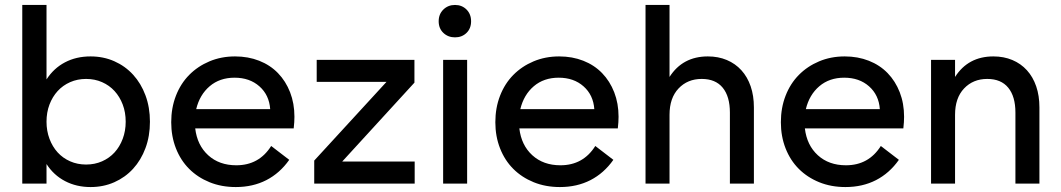

<svg xmlns="http://www.w3.org/2000/svg" viewBox="-20 -742 4287 776"><path d="M70 -722H168V-421Q197 -466 242.5 -490Q288 -514 346 -514Q398 -514 442 -494.5Q486 -475 518 -440Q550 -405 568 -356.5Q586 -308 586 -250Q586 -192 568 -143.5Q550 -95 518 -60Q486 -25 442 -5.5Q398 14 346 14Q289 14 243 -10Q197 -34 168 -79V0H70ZM328 -77Q363 -77 392.5 -90Q422 -103 443 -126Q464 -149 476 -181Q488 -213 488 -250Q488 -288 476 -319.5Q464 -351 443 -374Q422 -397 392.5 -410Q363 -423 328 -423Q293 -423 263.5 -410Q234 -397 213 -374Q192 -351 180 -319.5Q168 -288 168 -250Q168 -213 180 -181Q192 -149 213 -126Q234 -103 263.5 -90Q293 -77 328 -77Z M933 14Q875 14 827 -5.5Q779 -25 744.5 -59.5Q710 -94 691 -142.5Q672 -191 672 -248Q672 -306 691 -355Q710 -404 744.5 -439Q779 -474 826.5 -494Q874 -514 930 -514Q983 -514 1027.5 -496.5Q1072 -479 1103.5 -446.5Q1135 -414 1152.5 -369Q1170 -324 1170 -270Q1170 -249 1167 -223H769Q777 -155 821.5 -114.5Q866 -74 935 -74Q1027 -74 1076 -152L1149 -96Q1111 -42 1056.5 -14Q1002 14 933 14ZM928 -428Q868 -428 827.5 -393.5Q787 -359 773 -301H1072Q1068 -358 1028.5 -393Q989 -428 928 -428Z M1250 -93 1542 -411H1260V-500H1655V-408L1363 -89H1656V0H1250Z M1771 -500H1868V0H1771ZM1819 -591Q1791 -591 1772 -609Q1753 -627 1753 -656Q1753 -685 1772 -703.5Q1791 -722 1819 -722Q1847 -722 1865.5 -703.5Q1884 -685 1884 -656Q1884 -627 1865.5 -609Q1847 -591 1819 -591Z M2243 14Q2185 14 2137 -5.5Q2089 -25 2054.5 -59.5Q2020 -94 2001 -142.5Q1982 -191 1982 -248Q1982 -306 2001 -355Q2020 -404 2054.5 -439Q2089 -474 2136.5 -494Q2184 -514 2240 -514Q2293 -514 2337.5 -496.5Q2382 -479 2413.5 -446.5Q2445 -414 2462.5 -369Q2480 -324 2480 -270Q2480 -249 2477 -223H2079Q2087 -155 2131.5 -114.5Q2176 -74 2245 -74Q2337 -74 2386 -152L2459 -96Q2421 -42 2366.5 -14Q2312 14 2243 14ZM2238 -428Q2178 -428 2137.5 -393.5Q2097 -359 2083 -301H2382Q2378 -358 2338.5 -393Q2299 -428 2238 -428Z M2930 -287Q2930 -352 2901 -387.5Q2872 -423 2816 -423Q2759 -423 2722.5 -384.5Q2686 -346 2686 -278V0H2589V-722H2686V-431Q2739 -514 2841 -514Q2883 -514 2917.5 -499.5Q2952 -485 2976.5 -458Q3001 -431 3014 -393Q3027 -355 3027 -308V0H2930Z M3397 14Q3339 14 3291 -5.5Q3243 -25 3208.5 -59.5Q3174 -94 3155 -142.5Q3136 -191 3136 -248Q3136 -306 3155 -355Q3174 -404 3208.5 -439Q3243 -474 3290.5 -494Q3338 -514 3394 -514Q3447 -514 3491.5 -496.5Q3536 -479 3567.5 -446.5Q3599 -414 3616.5 -369Q3634 -324 3634 -270Q3634 -249 3631 -223H3233Q3241 -155 3285.5 -114.5Q3330 -74 3399 -74Q3491 -74 3540 -152L3613 -96Q3575 -42 3520.5 -14Q3466 14 3397 14ZM3392 -428Q3332 -428 3291.5 -393.5Q3251 -359 3237 -301H3536Q3532 -358 3492.5 -393Q3453 -428 3392 -428Z M4084 -287Q4084 -352 4055 -387.5Q4026 -423 3970 -423Q3913 -423 3876.5 -384.5Q3840 -346 3840 -278V0H3743V-500H3840V-431Q3893 -514 3995 -514Q4037 -514 4071.5 -499.5Q4106 -485 4130.5 -458Q4155 -431 4168 -393Q4181 -355 4181 -308V0H4084Z"/></svg>

Font: NT Somic Medium
Style: Regular
Weight: 500
Designer: Ravid Balaliev — lead type designer, mastering
Michael Voronin — secret advisor, marketing
Ivan Kovalenko — best boy
Foundry: NT Type
Version: Version 0.7